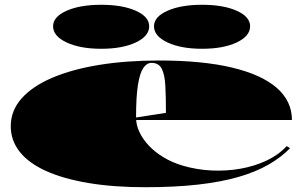

<svg xmlns="http://www.w3.org/2000/svg" viewBox="-20 -768 1266 803"><path d="M645 -515Q826 -515 950 -485.5Q1074 -456 1137.5 -400.5Q1201 -345 1201 -266H545V-276L674 -296Q674 -363 671.5 -409.5Q669 -456 656.5 -480.5Q644 -505 614 -505Q594 -505 579.5 -484Q565 -463 557 -413.5Q549 -364 549 -276Q549 -246 563 -216Q577 -186 603 -158.5Q629 -131 665 -109.5Q701 -88 745 -75Q803 -58 865 -55Q927 -52 986 -62.5Q1045 -73 1095 -96.5Q1145 -120 1179 -157L1193 -148Q1156 -110 1103 -79.5Q1050 -49 977.5 -28Q905 -7 808.5 4Q712 15 587 15Q455 15 350.5 -2.5Q246 -20 173.5 -52.5Q101 -85 63 -132.5Q25 -180 25 -240Q25 -305 70 -356Q115 -407 198 -442.5Q281 -478 394.5 -496.5Q508 -515 645 -515ZM825 -748Q914 -748 970 -723Q1026 -698 1026 -658Q1026 -617 970 -590.5Q914 -564 825 -564Q737 -564 680.5 -590.5Q624 -617 624 -658Q624 -698 680.5 -723Q737 -748 825 -748ZM403 -748Q492 -748 548 -723Q604 -698 604 -658Q604 -617 548 -590.5Q492 -564 403 -564Q315 -564 258.5 -590.5Q202 -617 202 -658Q202 -698 258.5 -723Q315 -748 403 -748Z"/></svg>

Font: Kalnia Expanded
Style: Bold
Weight: 700
Width: 7
Designer: Frida Medrano
Foundry: Frida Medrano
Version: Version 1.105